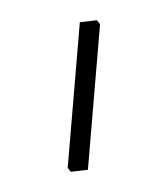

<svg xmlns="http://www.w3.org/2000/svg" viewBox="-20 -655 165 190"><path d="M76 -635 79 -631 67 -487 50 -485 47 -489 59 -633Z"/></svg>

Font: Alegreya Sans Thin
Style: Regular
Weight: 100
Designer: Juan Pablo del Peral
Foundry: Huerta Tipografica
Version: Version 2.007